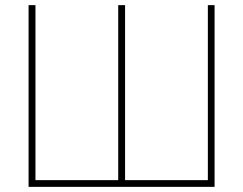

<svg xmlns="http://www.w3.org/2000/svg" viewBox="-20 -731 951 751"><path d="M91.8 -710.9C91.8 -710.9 91.8 0 91.8 0C91.8 0 819.3 0 819.3 0C819.3 0 819.3 -710.9 819.3 -710.9C819.3 -710.9 793 -710.9 793 -710.9C793 -710.9 793 -26.4 793 -26.4C793 -26.4 469.2 -26.4 469.2 -26.4C469.2 -26.4 469.2 -710.9 469.2 -710.9C469.2 -710.9 442.4 -710.9 442.4 -710.9C442.4 -710.9 442.4 -26.4 442.4 -26.4C442.4 -26.4 118.7 -26.4 118.7 -26.4C118.7 -26.4 118.7 -710.9 118.7 -710.9C118.7 -710.9 91.8 -710.9 91.8 -710.9Z"/></svg>

Font: WOX
Style: Regular
Weight: 500
Designer: Google
Foundry: ""
Version: ""